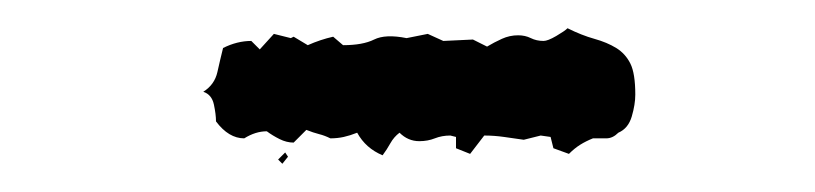

<svg xmlns="http://www.w3.org/2000/svg" viewBox="-20 -597 577 136"><path d="M382 -577Q392 -572 401 -569.5Q410 -567 416.5 -563Q423 -559 426.5 -552Q430 -545 430 -530Q430 -523 427.5 -514.5Q425 -506 418 -503Q414 -499 409.5 -499Q405 -499 400 -499Q395 -497 391 -494.5Q387 -492 383 -488L372 -492L370 -500L363 -501L351 -498Q344 -499 337 -500Q330 -501 323 -501L313 -488L303 -492V-500L299 -501Q293 -501 288 -499Q283 -497 277 -497Q269 -497 263 -503Q259 -500 256.5 -495.5Q254 -491 251 -487Q239 -492 233 -503Q228 -501 223.5 -500Q219 -499 214 -499Q210 -501 206 -502Q202 -503 197 -505L188 -496Q183 -496 178 -498.5Q173 -501 169 -504Q161 -504 153 -499Q142 -499 133 -511Q133 -516 131.5 -523Q130 -530 124 -532Q132 -537 134 -546Q136 -555 138 -563Q148 -568 158 -568L164 -562L174 -573L186 -570L188 -571L198 -565Q207 -569 216 -571L223 -565Q237 -565 245 -569Q253 -573 268 -570L283 -573L294 -568L315 -569L325 -564Q330 -567 335.5 -569.5Q341 -572 347 -572Q352 -572 356 -570Q360 -568 365 -568Q368 -568 374 -571.5Q380 -575 382 -577ZM180 -481 177 -484 182 -489 184 -486Z"/></svg>

Font: ErikasBuero
Style: Regular
Weight: 400
Designer: Peter Wiegel
Foundry: Peter Wiegel
Version: Version 1.006